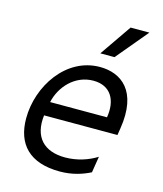

<svg xmlns="http://www.w3.org/2000/svg" viewBox="-117 -871 823 967"><g transform="rotate(15 294.5 -387.5)"><path d="M541.2 -784.1H443.2L329.5 -619.3H403.4ZM346.6 -552.6C169.7 -552.6 53.3 -374.3 53.3 -206.7C53.3 -73.2 127.1 8.5 285.5 8.5C350.9 8.5 403.4 -9.2 443.9 -29.8L457.4 -114.3C414.1 -86.6 355.1 -66.8 293.3 -66.8C183.2 -66.8 122.5 -128.2 136.7 -244.3H519.2L524.9 -279.8C557.5 -483 456.7 -552.6 346.6 -552.6ZM445.3 -316.8H148.8C167.3 -401.3 236.9 -477.3 332.4 -477.3C422.6 -477.3 460.9 -409.1 445.3 -316.8Z"/></g></svg>

Font: TID UI
Style: Italic
Weight: 400
Italic angle: -9.39999°
Designer: The TID Project Authors
Foundry: Bakken & Bæck
Version: Version 1.001;hotconv 1.0.109;makeotfexe 2.5.65596